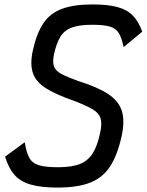

<svg xmlns="http://www.w3.org/2000/svg" viewBox="-20 -834 663 868"><path d="M240 14Q166 14 119 0.5Q72 -13 45 -44Q18 -75 3 -126L92 -191Q99 -145 112.5 -120.5Q126 -96 156 -87Q186 -78 243 -78Q304 -78 341 -92.5Q378 -107 399.5 -141.5Q421 -176 433 -235Q442 -276 434.5 -299.5Q427 -323 398.5 -340Q370 -357 315 -378Q234 -406 188.5 -434.5Q143 -463 129 -503Q115 -543 128 -604Q145 -682 175.5 -728Q206 -774 260 -794Q314 -814 399 -814Q468 -814 511.5 -802Q555 -790 581 -763Q607 -736 623 -691L539 -621Q530 -663 517 -684.5Q504 -706 476.5 -714Q449 -722 396 -722Q340 -722 306 -710Q272 -698 253.5 -668.5Q235 -639 224 -588Q217 -554 224 -534Q231 -514 257 -500Q283 -486 333 -468Q420 -441 468 -409.5Q516 -378 530.5 -333.5Q545 -289 530 -219Q511 -133 478 -82Q445 -31 388 -8.5Q331 14 240 14Z"/></svg>

Font: Victor Mono Thin
Style: Bold Italic
Weight: 700
Italic angle: -12°
Monospace: yes
Version: Version 1.561;gftools[0.9.30]